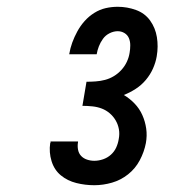

<svg xmlns="http://www.w3.org/2000/svg" viewBox="-20 -863 540 566"><path d="M258 -317Q231 -317 205 -323.5Q179 -330 159.5 -346Q140 -362 132 -388Q124 -414 128 -441Q129 -442 129 -443.5Q129 -445 129 -446H210Q210 -446 210 -445Q210 -444 210 -444Q208 -433 210 -422Q212 -411 219 -403.5Q226 -396 236.5 -392.5Q247 -389 258 -389Q271 -389 284 -393.5Q297 -398 307 -407Q317 -416 322.5 -428Q328 -440 330 -453Q333 -468 330.5 -482Q328 -496 321 -508Q314 -520 303.5 -529Q293 -538 280 -543Q267 -548 252 -549.5Q237 -551 223 -551L235 -622Q248 -622 262 -623Q276 -624 289.5 -627.5Q303 -631 315.5 -638.5Q328 -646 338 -657Q348 -668 354 -681Q360 -694 362 -707Q364 -718 364 -729.5Q364 -741 360 -750.5Q356 -760 347 -765.5Q338 -771 327 -771Q315 -771 303 -765Q291 -759 283.5 -748.5Q276 -738 271.5 -726.5Q267 -715 265 -703H184Q187 -721 193 -737.5Q199 -754 208 -770.5Q217 -787 229.5 -801Q242 -815 258 -825Q274 -835 291.5 -839Q309 -843 327 -843Q355 -843 381 -833.5Q407 -824 422.5 -802.5Q438 -781 442.5 -753.5Q447 -726 442 -697Q439 -679 431 -661Q423 -643 410 -627.5Q397 -612 380 -601Q363 -590 345 -583Q362 -573 376.5 -558Q391 -543 399.5 -524Q408 -505 411 -484Q414 -463 410 -441Q405 -415 392 -390.5Q379 -366 357.5 -349Q336 -332 310 -324.5Q284 -317 258 -317Z"/></svg>

Font: iosevka_custom_sans_ss08 Md
Style: Italic
Weight: 500
Italic angle: -10°
Designer: Belleve Invis
Foundry: Belleve Invis
Version: Version 10.3.0; ttfautohint (v1.8.3)